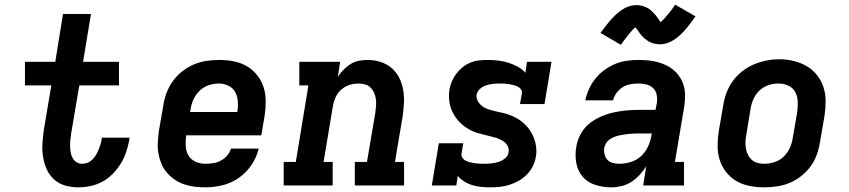

<svg xmlns="http://www.w3.org/2000/svg" viewBox="-20 -795 3640 823"><path d="M315 8Q286 8 258.5 0Q231 -8 211 -26.5Q191 -45 180 -70Q169 -95 164.5 -123.5Q160 -152 162 -181Q164 -210 168 -239L200 -429H87V-530H217L250 -735H370L336 -530H490V-429H320L285 -223Q283 -209 281.5 -195.5Q280 -182 280.5 -168.5Q281 -155 283 -142Q285 -129 291 -118Q297 -107 307.5 -100Q318 -93 332 -93Q344 -93 355.5 -97.5Q367 -102 376 -111Q385 -120 391.5 -131Q398 -142 402.5 -153Q407 -164 410.5 -175.5Q414 -187 416 -199Q416 -201 416 -202Q416 -203 416 -205H535Q535 -202 534.5 -199.5Q534 -197 534 -194Q529 -168 520.5 -142.5Q512 -117 497.5 -93.5Q483 -70 463 -49.5Q443 -29 418.5 -16Q394 -3 367.5 2.5Q341 8 315 8Z M860 8Q836 8 812.5 5Q789 2 767.5 -5.5Q746 -13 727.5 -26Q709 -39 694.5 -56Q680 -73 671.5 -94Q663 -115 659 -138Q655 -161 656.5 -185Q658 -209 661 -233L680 -343Q684 -370 694 -397Q704 -424 721 -447.5Q738 -471 761.5 -489.5Q785 -508 811.5 -519Q838 -530 865.5 -534Q893 -538 920 -538Q952 -538 982.5 -532Q1013 -526 1038.5 -511Q1064 -496 1082.5 -472.5Q1101 -449 1110 -420.5Q1119 -392 1119 -360.5Q1119 -329 1114 -297L1100 -215H778Q775 -192 776 -169.5Q777 -147 787.5 -129Q798 -111 818 -102Q838 -93 860 -93Q877 -93 893.5 -95.5Q910 -98 925.5 -106Q941 -114 953 -127.5Q965 -141 970 -158H1089Q1080 -121 1058 -88Q1036 -55 1003.5 -32.5Q971 -10 934 -1Q897 8 860 8ZM795 -315H997Q1001 -338 999.5 -360Q998 -382 988.5 -400Q979 -418 959.5 -427.5Q940 -437 918 -437Q896 -437 874 -429.5Q852 -422 835.5 -406Q819 -390 809.5 -369Q800 -348 797 -327Z M1196 0V-101H1248L1302 -429H1263V-530H1438L1428 -465Q1438 -481 1452 -495.5Q1466 -510 1483 -520.5Q1500 -531 1519 -534.5Q1538 -538 1556 -538Q1585 -538 1611.5 -529.5Q1638 -521 1658.5 -503.5Q1679 -486 1691 -462Q1703 -438 1708 -410.5Q1713 -383 1711.5 -354.5Q1710 -326 1706 -297L1673 -101H1712V0H1501V-101H1553L1589 -313Q1591 -328 1592 -342.5Q1593 -357 1591 -371Q1589 -385 1583.5 -397.5Q1578 -410 1568.5 -419.5Q1559 -429 1545.5 -433Q1532 -437 1517 -437Q1497 -437 1478 -431Q1459 -425 1443 -411Q1427 -397 1418.5 -378Q1410 -359 1407 -340L1367 -101H1406V0Z M2080 8Q2061 8 2041.5 6Q2022 4 2004 -1.5Q1986 -7 1970 -17Q1954 -27 1942 -41L1936 0H1831L1861 -181H1966L1958 -136Q1957 -126 1962.5 -118Q1968 -110 1976.5 -106Q1985 -102 1994.5 -99.5Q2004 -97 2014 -95.5Q2024 -94 2034 -93.5Q2044 -93 2054 -93Q2069 -93 2084.5 -94.5Q2100 -96 2115.5 -100.5Q2131 -105 2144.5 -116Q2158 -127 2160 -142Q2163 -158 2155 -171Q2147 -184 2135 -191.5Q2123 -199 2108.5 -203.5Q2094 -208 2079.5 -211.5Q2065 -215 2050.5 -218.5Q2036 -222 2022 -226.5Q2008 -231 1995 -238Q1982 -245 1970.5 -253.5Q1959 -262 1949 -272.5Q1939 -283 1931 -295Q1923 -307 1917 -320.5Q1911 -334 1908 -348.5Q1905 -363 1904.5 -378Q1904 -393 1906 -409Q1909 -427 1916.5 -445Q1924 -463 1935.5 -478.5Q1947 -494 1962.5 -506.5Q1978 -519 1996 -526.5Q2014 -534 2032.5 -536Q2051 -538 2069 -538Q2092 -538 2114.5 -535.5Q2137 -533 2158 -526.5Q2179 -520 2198.5 -509.5Q2218 -499 2232 -483L2239 -530H2344L2314 -349H2209L2217 -394Q2219 -404 2213 -412Q2207 -420 2198.5 -424Q2190 -428 2180.5 -430.5Q2171 -433 2161 -434.5Q2151 -436 2141.5 -436.5Q2132 -437 2122 -437Q2107 -437 2093 -435.5Q2079 -434 2064.5 -429.5Q2050 -425 2038 -414.5Q2026 -404 2023 -389Q2021 -374 2028.5 -361Q2036 -348 2047.5 -339.5Q2059 -331 2073 -326.5Q2087 -322 2101.5 -318.5Q2116 -315 2131 -312Q2146 -309 2160 -304Q2174 -299 2187 -292.5Q2200 -286 2211.5 -277.5Q2223 -269 2233 -259Q2243 -249 2251 -237Q2259 -225 2265 -212Q2271 -199 2274.5 -184.5Q2278 -170 2279 -154.5Q2280 -139 2277 -124Q2274 -103 2264 -83Q2254 -63 2238.5 -47Q2223 -31 2203.5 -20Q2184 -9 2163 -2.5Q2142 4 2121.5 6Q2101 8 2080 8Z M2601 8Q2566 8 2533 -2Q2500 -12 2478.5 -36.5Q2457 -61 2450.5 -95Q2444 -129 2450 -164Q2454 -191 2467.5 -217.5Q2481 -244 2503.5 -263Q2526 -282 2553 -294Q2580 -306 2608 -312.5Q2636 -319 2663.5 -321.5Q2691 -324 2719 -324H2790L2796 -356Q2798 -373 2794.5 -390Q2791 -407 2779 -418Q2767 -429 2750.5 -433Q2734 -437 2716 -437Q2700 -437 2682.5 -434Q2665 -431 2649.5 -421.5Q2634 -412 2623 -397Q2612 -382 2608 -365H2489Q2494 -390 2505 -414Q2516 -438 2532.5 -458.5Q2549 -479 2571 -495Q2593 -511 2617 -521Q2641 -531 2666.5 -534.5Q2692 -538 2716 -538Q2738 -538 2759 -536Q2780 -534 2800 -528.5Q2820 -523 2838 -514Q2856 -505 2871 -491.5Q2886 -478 2896.5 -460.5Q2907 -443 2912 -423Q2917 -403 2916.5 -382Q2916 -361 2913 -339L2873 -101H2912V0H2737L2750 -82Q2738 -63 2722 -45.5Q2706 -28 2686.5 -15.5Q2667 -3 2644.5 2.5Q2622 8 2601 8ZM2635 -93Q2659 -93 2683.5 -100.5Q2708 -108 2727 -125Q2746 -142 2757 -165.5Q2768 -189 2772 -213L2774 -223H2719Q2708 -223 2697.5 -222.5Q2687 -222 2676.5 -221Q2666 -220 2655.5 -218.5Q2645 -217 2634 -214.5Q2623 -212 2613 -208Q2603 -204 2593.5 -197.5Q2584 -191 2578 -181.5Q2572 -172 2570 -161Q2568 -147 2571.5 -133Q2575 -119 2584 -109.5Q2593 -100 2607 -96.5Q2621 -93 2635 -93ZM2641 -603 2554 -654Q2564 -667 2572.5 -678.5Q2581 -690 2589 -699.5Q2597 -709 2605 -717.5Q2613 -726 2620.5 -733Q2628 -740 2639 -748Q2650 -756 2660.5 -761.5Q2671 -767 2683.5 -770Q2696 -773 2707 -773Q2713 -773 2719 -772.5Q2725 -772 2730.5 -770.5Q2736 -769 2741.5 -767Q2747 -765 2752.5 -762.5Q2758 -760 2761.5 -757.5Q2765 -755 2770 -750.5Q2775 -746 2779.5 -741.5Q2784 -737 2787.5 -733Q2791 -729 2794 -725Q2797 -721 2799.5 -717.5Q2802 -714 2805.5 -709Q2809 -704 2812 -700Q2820 -707 2826 -713.5Q2832 -720 2839.5 -729Q2847 -738 2856 -749.5Q2865 -761 2874 -775L2961 -725Q2952 -712 2943.5 -700.5Q2935 -689 2927 -679Q2919 -669 2911 -660.5Q2903 -652 2895.5 -645Q2888 -638 2877 -630Q2866 -622 2855 -616.5Q2844 -611 2832 -608Q2820 -605 2808 -605Q2802 -605 2796 -606Q2790 -607 2784.5 -608Q2779 -609 2773.5 -611Q2768 -613 2763 -616Q2758 -619 2754.5 -621.5Q2751 -624 2745.5 -628Q2740 -632 2736 -636.5Q2732 -641 2728.5 -645Q2725 -649 2722 -653Q2719 -657 2716.5 -661Q2714 -665 2710 -670Q2706 -675 2704 -678Q2696 -672 2689.5 -665Q2683 -658 2676 -649Q2669 -640 2660 -628.5Q2651 -617 2641 -603Z M3255 8Q3224 8 3193 2Q3162 -4 3136.5 -19Q3111 -34 3092.5 -57.5Q3074 -81 3065 -109.5Q3056 -138 3056 -169.5Q3056 -201 3061 -233L3080 -343Q3084 -370 3094 -397Q3104 -424 3121 -447.5Q3138 -471 3161.5 -489.5Q3185 -508 3211.5 -519Q3238 -530 3265.5 -535.5Q3293 -541 3321 -541Q3353 -541 3383 -533.5Q3413 -526 3438.5 -511Q3464 -496 3482.5 -472.5Q3501 -449 3510 -420.5Q3519 -392 3519 -360.5Q3519 -329 3514 -297L3495 -187Q3491 -160 3481.5 -133Q3472 -106 3455 -82.5Q3438 -59 3414.5 -40.5Q3391 -22 3364.5 -11Q3338 0 3310 4Q3282 8 3255 8ZM3257 -93Q3279 -93 3301 -100.5Q3323 -108 3339.5 -124Q3356 -140 3365.5 -161Q3375 -182 3378 -203L3397 -313Q3400 -336 3399.5 -358.5Q3399 -381 3389 -400Q3379 -419 3359 -428Q3339 -437 3316 -437Q3294 -437 3272.5 -429.5Q3251 -422 3234.5 -406Q3218 -390 3209 -369Q3200 -348 3197 -327L3179 -217Q3176 -202 3175.5 -187Q3175 -172 3177.5 -157.5Q3180 -143 3186.5 -130.5Q3193 -118 3203.5 -109Q3214 -100 3228 -96.5Q3242 -93 3257 -93Z"/></svg>

Font: Iosevka Curly Slab ExObl
Style: Bold
Weight: 700
Width: 7
Italic angle: -9°
Monospace: yes
Designer: Belleve Invis
Foundry: Belleve Invis
Version: Version 11.0.0; ttfautohint (v1.8.3)